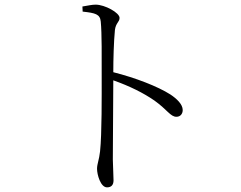

<svg xmlns="http://www.w3.org/2000/svg" viewBox="-20 -771 1040 827"><path d="M335 -743 336 -721C391 -715 411 -710 414 -678C419 -627 418 -522 418 -443C418 -363 419 -193 411 -119C407 -82 398 -65 398 -44C398 -19 413 36 441 36C459 36 469 26 469 6C469 -12 467 -40 466 -84L468 -425C539 -400 597 -371 645 -338C701 -298 714 -268 740 -268C758 -268 767 -282 767 -297C767 -322 741 -346 714 -364C659 -399 563 -436 468 -460C468 -514 470 -591 475 -642C479 -673 495 -676 495 -694C495 -716 432 -751 392 -751C376 -751 360 -747 335 -743Z"/></svg>

Font: Noto Serif CJK HK Light
Style: Regular
Weight: 300
Designer: Ryoko NISHIZUKA 西塚涼子 (kana & ideographs); Frank Grießhammer (Latin, Greek & Cyrillic); Wenlong ZHANG 张文龙 (bopomofo); San
Foundry: Adobe
Version: Version 2.001;hotconv 1.1.0;makeotfexe 2.6.0